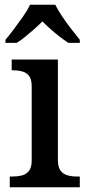

<svg xmlns="http://www.w3.org/2000/svg" viewBox="-20 -786 369 806"><path d="M21 0V-45H34Q54 -45 72 -49.5Q90 -54 101.5 -68.5Q113 -83 113 -111V-425Q113 -454 101.5 -468Q90 -482 72 -486.5Q54 -491 34 -491H29V-536H223V-115Q223 -85 234 -70Q245 -55 263.5 -50Q282 -45 302 -45H315V0ZM3 -619Q19 -638 38.5 -664Q58 -690 77 -717Q96 -744 106 -766H212Q223 -744 241 -717Q259 -690 279.5 -664Q300 -638 315 -619V-606H267Q250 -617 230 -632.5Q210 -648 191.5 -664.5Q173 -681 158 -696Q143 -681 124.5 -664.5Q106 -648 87 -632.5Q68 -617 50 -606H3Z"/></svg>

Font: Noto Serif Gujarati Medium
Style: Regular
Weight: 500
Version: Version 2.102